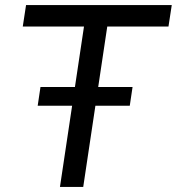

<svg xmlns="http://www.w3.org/2000/svg" viewBox="-20 -739 699 759"><path d="M217 0 312 -634H70L83 -719H659L646 -634H404L309 0ZM129 -321 140 -395H504L493 -321Z"/></svg>

Font: Nunitoga
Style: Medium Italic
Weight: 500
Italic angle: -9°
Designer: Vernon Adams
Foundry: Vernon Adams
Version: Version 1.0